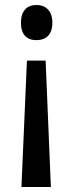

<svg xmlns="http://www.w3.org/2000/svg" viewBox="-20 -563 292 770"><path d="M190 -472C190 -520 163 -543 126 -543C88 -543 64 -519 64 -472C64 -425 87 -402 126 -402C164 -402 190 -423 190 -472ZM88 -320 66 187H184L163 -320Z"/></svg>

Font: Noto Sans Kannada Condensed Medium
Style: Regular
Weight: 500
Width: 3
Designer: Jelle Bosma - Monotype Design Team
Foundry: Monotype Imaging Inc.
Version: Version 2.005